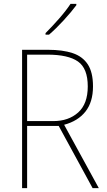

<svg xmlns="http://www.w3.org/2000/svg" viewBox="-20 -1064 554 991"><path d="M228 -807Q303 -807 354.5 -790Q406 -773 433 -732Q460 -691 460 -618Q460 -537 421 -488Q382 -439 311 -420L490 -93H458L283 -414H120V-93H94V-807ZM224 -782H120V-439H255Q334 -439 383.5 -483.5Q433 -528 433 -618Q433 -711 382.5 -746.5Q332 -782 224 -782ZM374 -1037Q348 -1002 308.5 -959Q269 -916 233 -885H215V-893Q249 -927 285 -968Q321 -1009 344 -1044H374Z"/></svg>

Font: Noto Sans Telugu UI SemiCondensed Thin
Style: Regular
Weight: 100
Width: 4
Designer: Jelle Bosma - Monotype Design Team
Foundry: Monotype Imaging Inc.
Version: Version 2.005; ttfautohint (v1.8.4.7-5d5b)